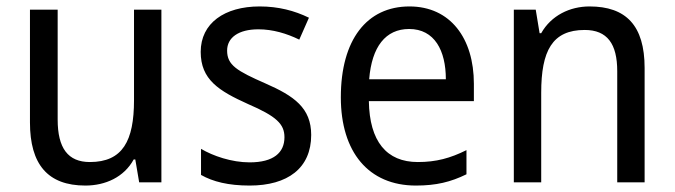

<svg xmlns="http://www.w3.org/2000/svg" viewBox="-20 -566 2096 596"><path d="M481 -536H396V-255C396 -129 361 -63 259 -63C191 -63 159 -106 159 -195V-536H73V-186C73 -56 128 10 245 10C307 10 365 -16 395 -71H400L412 0H481Z M946 -147C946 -231 893 -268 804 -307C715 -346 685 -364 685 -409C685 -449 720 -475 782 -475C827 -475 870 -462 909 -443L939 -511C894 -533 844 -546 786 -546C677 -546 603 -494 603 -405C603 -319 659 -284 750 -243C838 -205 863 -181 863 -140C863 -92 829 -62 755 -62C699 -62 641 -82 604 -104V-23C641 -2 689 10 755 10C873 10 946 -44 946 -147Z M1251 -546C1119 -546 1038 -443 1038 -264C1038 -94 1124 10 1271 10C1334 10 1379 -1 1428 -25V-100C1378 -75 1334 -63 1277 -63C1180 -63 1127 -127 1125 -252H1451V-306C1451 -447 1378 -546 1251 -546ZM1250 -476C1329 -476 1364 -409 1364 -320H1126C1134 -421 1177 -476 1250 -476Z M1810 -546C1749 -546 1691 -518 1660 -463H1655L1643 -536H1575V0H1660V-278C1660 -408 1694 -473 1795 -473C1865 -473 1896 -430 1896 -345V0H1981V-355C1981 -487 1923 -546 1810 -546Z"/></svg>

Font: Noto Sans Lao SemiCondensed
Style: Regular
Weight: 400
Width: 4
Designer: Monotype Design Team
Foundry: Monotype Imaging Inc.
Version: Version 2.004